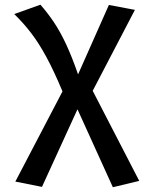

<svg xmlns="http://www.w3.org/2000/svg" viewBox="-20 -575 655 821"><path d="M152.8 -554.9Q183.6 -520 210.8 -479.5Q237.9 -439 263.1 -384.9Q288.2 -330.8 313.8 -256.9L445.6 -553.8L556.9 -532.8L376.4 -186.7L575.4 198.5L462.6 225.6L311.3 -107.7L159.5 224.1L45.6 201.5L247.2 -184.1Q210.8 -271.3 178.7 -330.5Q146.7 -389.7 113.6 -433.1Q80.5 -476.4 41 -514.9Z"/></svg>

Font: Fira Code Medium
Style: Regular
Weight: 500
Designer: Carrois Corporate, Edenspiekermann AG, Nikita Prokopov
Foundry: Carrois Corporate, Edenspiekermann AG, Nikita Prokopov
Version: Version 6.002